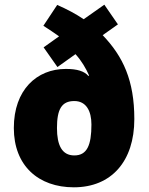

<svg xmlns="http://www.w3.org/2000/svg" viewBox="-20 -789 635 819"><path d="M224 -768 165 -679C188 -664 213 -648 232 -634L166 -587L225 -503L302 -558C329 -528 346 -498 360 -467L357 -465C340 -485 310 -495 261 -495C137 -495 39 -406 39 -243C39 -82 144 10 295 10C455 10 553 -101 553 -281C553 -446 505 -548 418 -639L483 -685L425 -769L337 -707C303 -730 267 -749 224 -768ZM297 -358C348 -358 370 -315 370 -258C370 -169 351 -126 297 -126C244 -126 223 -170 223 -243C223 -323 243 -358 297 -358Z"/></svg>

Font: Noto Sans Khmer SemiCondensed Black
Style: Regular
Weight: 900
Width: 4
Designer: Danh Hong and the Monotype Design Team
Foundry: Monotype Imaging Inc.
Version: Version 2.004